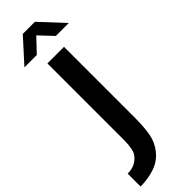

<svg xmlns="http://www.w3.org/2000/svg" viewBox="-348 -831 998 998"><g transform="rotate(-45 150.5 -332.0)"><path d="M214 -630V-115Q214 -39 205 8.5Q196 56 166 93Q134 133 85 149Q36 165 -18 165V70Q10 70 29.5 61.5Q49 53 63 39Q81 22 86.5 -5Q92 -32 92 -64V-630ZM110 -829H199L319 -700H224L154 -774L84 -700H-7Z"/></g></svg>

Font: Mukta Vaani SemiBold
Style: Regular
Weight: 600
Designer: Noopur Datye, Girish Dalvi, Yashodeep Gholap, Pallavi Karambelkar
Foundry: Ek Type
Version: Version 2.538;PS 1.000;hotconv 16.6.51;makeotf.lib2.5.65220;